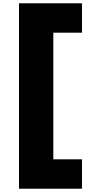

<svg xmlns="http://www.w3.org/2000/svg" viewBox="-20 -915 573 1164"><path d="M95.2 229V-895H477.1V-716.8H303.2V50.8H477.1V229Z"/></svg>

Font: Poppins Black
Style: Regular
Weight: 900
Designer: Ninad Kale (Devanagari), Jonny Pinhorn (Latin)
Foundry: Indian Type Foundry
Version: 4.004